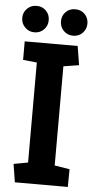

<svg xmlns="http://www.w3.org/2000/svg" viewBox="-59 -904 466 939"><g transform="rotate(5 174.0 -434.5)"><path d="M51 0 37 -89 107 -102V-593L39 -600V-691H299L314 -598L238 -586V-99L312 -87L311 0ZM272 -739Q244 -739 225.5 -758Q207 -777 207 -804Q207 -832 225.5 -850.5Q244 -869 272 -869Q300 -869 318.5 -850.5Q337 -832 337 -804Q337 -777 318.5 -758Q300 -739 272 -739ZM82 -739Q55 -739 36 -758Q17 -777 17 -804Q17 -832 36 -850.5Q55 -869 82 -869Q110 -869 128.5 -850.5Q147 -832 147 -804Q147 -777 128.5 -758Q110 -739 82 -739Z"/></g></svg>

Font: Kreon
Style: Bold
Weight: 700
Designer: Julia Petretta
Foundry: Julia Petretta and Eli Heuer
Version: Version 2.002